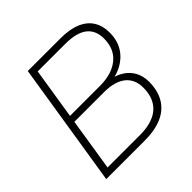

<svg xmlns="http://www.w3.org/2000/svg" viewBox="-180 -866 1026 1026"><g transform="rotate(-45 333.0 -352.5)"><path d="M58 0 170 -705H417Q486 -705 532.5 -685.5Q579 -666 602 -629Q625 -592 625 -541Q625 -461 575.5 -410.5Q526 -360 443 -349V-363Q488 -356 520.5 -335Q553 -314 570.5 -281.5Q588 -249 588 -207Q588 -139 560 -92.5Q532 -46 478.5 -23Q425 0 346 0ZM107 -39H350Q389 -39 420 -46Q451 -53 474 -66.5Q497 -80 512.5 -100Q528 -120 536 -146.5Q544 -173 544 -206Q544 -238 533 -262.5Q522 -287 501 -303.5Q480 -320 449.5 -328.5Q419 -337 379 -337H154ZM160 -376H387Q476 -376 528.5 -418.5Q581 -461 581 -540Q581 -602 540 -634Q499 -666 414 -666H206Z"/></g></svg>

Font: Nunito Sans 12pt ExtraLight
Style: Italic
Weight: 200
Italic angle: -9°
Designer: Vernon Adams
Foundry: Vernon Adams
Version: Version 3.101;gftools[0.9.27]